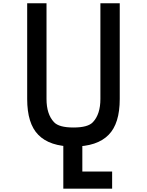

<svg xmlns="http://www.w3.org/2000/svg" viewBox="-20 -895 905 1183"><path d="M487.3 162.1V0H370.1V267.6H670.9V162.1ZM147.5 -875V-285.2Q147.5 -133.8 215.8 -64.5Q286.1 7.8 432.6 7.8Q579.1 7.8 649.4 -64.5Q717.8 -133.8 717.8 -285.2V-875H598.6V-285.2Q598.6 -191.4 552.7 -142.6Q522.5 -109.4 432.6 -109.4Q342.8 -109.4 312.5 -142.6Q266.6 -191.4 266.6 -285.2V-875Z"/></svg>

Font: OCR-B
Style: Regular
Weight: 400
Version: 1.1